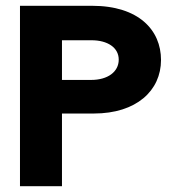

<svg xmlns="http://www.w3.org/2000/svg" viewBox="-20 -643 603 663"><path d="M49 0H194V-251H304C451 -251 536 -330 536 -436C536 -539 459 -623 298 -623H49ZM194 -367V-504H296C351 -504 390 -479 390 -437C390 -395 352 -367 295 -367Z"/></svg>

Font: Inconsolata SemiExpanded Black
Style: Regular
Weight: 900
Width: 6
Monospace: yes
Designer: Raph Levien, Cyreal, Brenton Simpson
Foundry: Raph Levien, Cyreal, Google
Version: Version 3.100